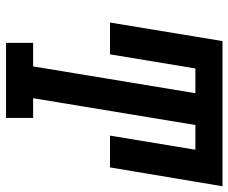

<svg xmlns="http://www.w3.org/2000/svg" viewBox="-82 -694 775 652"><g transform="rotate(90 306.0 -367.5)"><path d="M125 0V-92H205L296 -643H212L164 -353H56L119 -735H612L548 -353H440L488 -643H404L313 -92H380V0Z"/></g></svg>

Font: Iosevka Curly Slab SmBdExObl
Style: Regular
Weight: 600
Width: 7
Italic angle: -9°
Monospace: yes
Designer: Belleve Invis
Foundry: Belleve Invis
Version: Version 11.1.0; ttfautohint (v1.8.3)